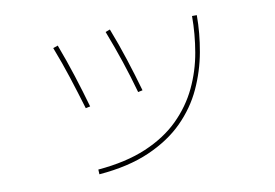

<svg xmlns="http://www.w3.org/2000/svg" viewBox="-66 -671 1132 791"><g transform="rotate(-10 500.0 -275.0)"><path d="M290 15 289 -5Q407 -15 491.5 -51Q576 -87 632 -142.5Q688 -198 720.5 -266.5Q753 -335 766 -410.5Q779 -486 779 -561H799Q799 -486 785 -408.5Q771 -331 738 -259.5Q705 -188 647 -130Q589 -72 501 -33.5Q413 5 290 15ZM282 -263Q261 -333 240 -398Q219 -463 193 -530L213 -537Q239 -468 260.5 -401Q282 -334 301 -267ZM506 -291Q487 -359 465.5 -423.5Q444 -488 417 -558L436 -565Q462 -498 484 -430Q506 -362 525 -295Z"/></g></svg>

Font: Murecho Thin
Style: Regular
Weight: 100
Designer: Neil Summerour
Foundry: Positype
Version: Version 1.010